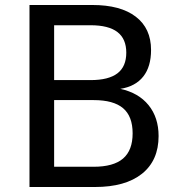

<svg xmlns="http://www.w3.org/2000/svg" viewBox="-20 -749 726 769"><path d="M196.8 -348.1V-81.1H355Q434.6 -81.1 472.9 -114Q511.2 -147 511.2 -214.8Q511.2 -283.2 472.9 -315.7Q434.6 -348.1 355 -348.1ZM196.8 -647.9V-428.2H342.8Q415 -428.2 450.4 -455.3Q485.8 -482.4 485.8 -538.1Q485.8 -593.3 450.4 -620.6Q415 -647.9 342.8 -647.9ZM98.1 -729H350.1Q462.9 -729 523.9 -682.1Q585 -635.3 585 -548.8Q585 -481.9 553.7 -442.4Q522.5 -402.8 461.9 -393.1Q534.7 -377.4 575 -327.9Q615.2 -278.3 615.2 -204.1Q615.2 -106.4 548.8 -53.2Q482.4 0 359.9 0H98.1Z"/></svg>

Font: Pangururan
Style: Regular
Weight: 400
Designer: Uli Kozok
Foundry: Michael Everson and Uli Kozok
Version: Version 1.005